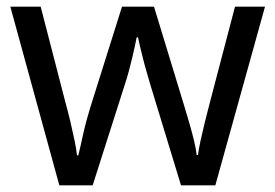

<svg xmlns="http://www.w3.org/2000/svg" viewBox="-20 -557 826 576"><path d="M431 -303Q425 -324 419 -344.5Q413 -365 408.5 -383.5Q404 -402 400 -418Q396 -434 394 -445H390Q388 -434 384.5 -418Q381 -402 376.5 -383Q372 -364 366.5 -343.5Q361 -323 354 -302L258 -1H158L11 -537H102L176 -251Q184 -222 191 -192.5Q198 -163 203.5 -136.5Q209 -110 211 -91H215Q218 -103 222 -121Q226 -139 230.5 -159Q235 -179 240.5 -199Q246 -219 251 -235L346 -537H442L534 -235Q541 -212 548.5 -186Q556 -160 562 -135.5Q568 -111 570 -92H574Q576 -109 581.5 -134.5Q587 -160 594.5 -190.5Q602 -221 610 -251L685 -537H775L626 -1H523Z"/></svg>

Font: kannada15
Style: Book
Weight: 400
Designer: Jelle Bosma - Monotype Design Team
Foundry: Monotype Imaging Inc.
Version: Version 2.003